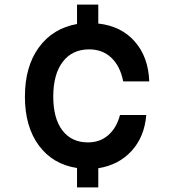

<svg xmlns="http://www.w3.org/2000/svg" viewBox="-20 -722 740 840"><path d="M317 98V13Q211 -3 150 -85.5Q89 -168 89 -299Q89 -431 150 -514.5Q211 -598 317 -617V-702H410V-619Q510 -608 569.5 -540.5Q629 -473 633 -366H519Q506 -432 467.5 -469Q429 -506 370 -506Q296 -506 254.5 -451.5Q213 -397 213 -299Q213 -204 253 -151.5Q293 -99 365 -99Q417 -99 453.5 -130.5Q490 -162 505 -219H620Q612 -123 555.5 -61.5Q499 0 410 14V98Z"/></svg>

Font: Martian Mono Medium
Style: Regular
Weight: 500
Monospace: yes
Designer: Roman Shamin
Foundry: Evil Martians
Version: Version 1.000; ttfautohint (v1.8.4.7-5d5b)